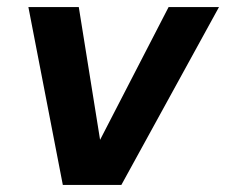

<svg xmlns="http://www.w3.org/2000/svg" viewBox="-20 -521 637 541"><path d="M157 0 60 -501H202L262 -127L455 -501H597L322 0Z"/></svg>

Font: DM Sans 18pt
Style: Bold Italic
Weight: 700
Italic angle: -10°
Designer: Colophon Foundry, Jonny Pinhorn
Foundry: Colophon Foundry
Version: Version 4.004;gftools[0.9.30]